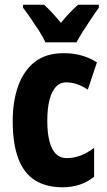

<svg xmlns="http://www.w3.org/2000/svg" viewBox="-20 -786 455 816"><path d="M247 10Q176 10 128.5 -20Q81 -50 57.5 -113Q34 -176 34 -272Q34 -355 57 -420Q80 -485 127.5 -522.5Q175 -560 250 -560Q293 -560 327.5 -550Q362 -540 392 -521L353 -405Q329 -421 306.5 -428.5Q284 -436 260 -436Q235 -436 217.5 -417Q200 -398 190.5 -362Q181 -326 181 -272Q181 -220 190.5 -184.5Q200 -149 218 -131.5Q236 -114 263 -114Q293 -114 322.5 -125Q352 -136 380 -158V-35Q352 -12 318 -1Q284 10 247 10ZM173 -606Q165 -625 147.5 -652.5Q130 -680 111 -707.5Q92 -735 78 -753V-766H167Q183 -752 201 -732.5Q219 -713 239 -689Q260 -715 277.5 -733Q295 -751 312 -766H400V-753Q386 -734 368 -707Q350 -680 333 -653.5Q316 -627 305 -606Z"/></svg>

Font: Noto Sans Khmer ExtraCondensed ExtraBold
Style: Regular
Weight: 800
Width: 2
Designer: Danh Hong and the Monotype Design Team
Foundry: Monotype Imaging Inc.
Version: Version 2.004